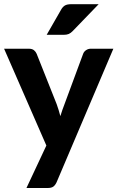

<svg xmlns="http://www.w3.org/2000/svg" viewBox="-20 -754 575 940"><path d="M535 -515.5 257 138.5Q250.5 152.5 241.2 159.5Q232 166.5 212 166.5H109.5L207 -41.5L0 -515.5H121Q137.5 -515.5 146.5 -508Q155.5 -500.5 159.5 -490.5L257.5 -244Q263 -229.5 267.2 -214.8Q271.5 -200 275.5 -185.5Q284.5 -215 296 -244.5L387 -490.5Q391 -501.5 401.5 -508.5Q412 -515.5 424.5 -515.5ZM463 -733.5 336.5 -602.5Q326.5 -592 316.8 -587.8Q307 -583.5 291.5 -583.5H208.5L278.5 -705.5Q286 -719.5 296.8 -726.5Q307.5 -733.5 329.5 -733.5Z"/></svg>

Font: LatoLatin Heavy
Style: Regular
Weight: 800
Designer: Lukasz Dziedzic with Adam Twardoch and Botio Nikoltchev
Foundry: tyPoland Lukasz Dziedzic
Version: Version 2.015; 2015-08-06; http://www.latofonts.com/